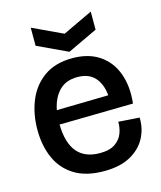

<svg xmlns="http://www.w3.org/2000/svg" viewBox="-110 -800 747 893"><g transform="rotate(-15 263.0 -353.5)"><path d="M281 13Q195 13 139.5 -21Q84 -55 57 -115Q30 -175 30 -253Q30 -329 56 -392.5Q82 -456 136 -494.5Q190 -533 273 -533Q350 -533 402 -498Q454 -463 477 -400.5Q500 -338 491 -256L136 -250Q139 -73 284 -73Q331 -73 357.5 -91.5Q384 -110 394 -137.5Q404 -165 403 -192L504 -185Q506 -132 482 -87Q458 -42 408 -14.5Q358 13 281 13ZM273 -442Q217 -442 184.5 -408.5Q152 -375 141 -318L390 -323Q385 -378 356 -410Q327 -442 273 -442ZM123 -720 268 -652 412 -720V-633L268 -565L123 -633Z"/></g></svg>

Font: Bricolage Grotesque 96pt Medium
Style: Regular
Weight: 500
Designer: Mathieu Triay
Foundry: Atelier Triay
Version: Version 1.001; ttfautohint (v1.8.4.7-5d5b);gftools[0.9.33.de